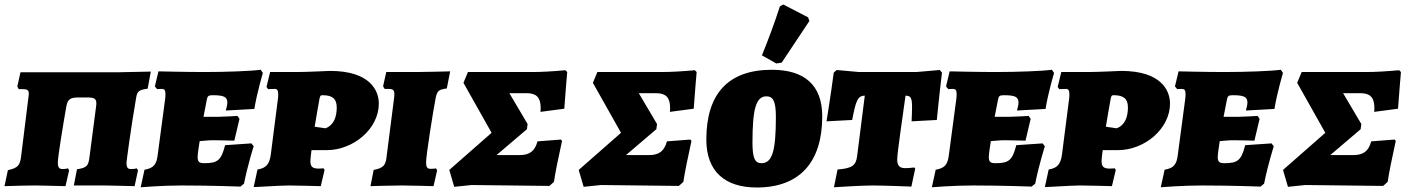

<svg xmlns="http://www.w3.org/2000/svg" viewBox="-33 -824 6271 853"><path d="M-13 3C45 1 99 0 125 0C147 0 211 2 258 3L274 -67L269 -76C262 -74 254 -73 245 -73C230 -73 224 -80 224 -102C224 -128 246 -262 262 -353C268 -384 281 -391 315 -391H353C384 -391 395 -387 395 -365C395 -361 395 -357 394 -352L365 -130C360 -87 354 -79 309 -72L295 0H429C451 0 517 2 565 3L580 -67L575 -76C569 -74 558 -73 549 -73C535 -73 529 -79 529 -102C529 -104 545 -234 572 -391C577 -419 585 -425 623 -430L637 -506C554 -504 511 -503 495 -503H190H58L44 -440L50 -428H70C88 -428 95 -423 95 -408C95 -403 94 -397 93 -389L61 -131C56 -89 47 -78 2 -68Z M845 -127C845 -143 852 -181 854 -197C869 -198 892 -201 915 -201C950 -201 1008 -199 1008 -199L1031 -296L1022 -309C1022 -309 958 -305 935 -305H871L886 -382C889 -397 893 -401 911 -401C961 -401 977 -394 977 -368C977 -356 970 -333 970 -333L1097 -340C1109 -414 1135 -500 1135 -500L1125 -514C1080 -508 969 -504 873 -504C795 -504 671 -507 671 -507L655 -440L665 -428C665 -428 676 -429 685 -429C697 -429 702 -424 702 -407C702 -402 702 -395 701 -387L668 -139C663 -92 649 -77 609 -70L592 8C592 8 687 0 775 0C908 0 1035 5 1035 5L1051 -8C1069 -97 1094 -174 1094 -174L1084 -187L967 -179C950 -112 934 -99 875 -99C853 -99 845 -104 845 -127Z M1167 -504 1151 -438 1158 -428C1158 -428 1175 -429 1188 -429C1198 -429 1203 -423 1203 -405C1203 -400 1203 -394 1202 -387L1170 -137C1164 -94 1149 -77 1111 -71L1094 7C1094 8 1214 0 1250 0C1286 0 1392 3 1392 3L1409 -69C1408 -72 1406 -73 1405 -76C1405 -76 1392 -75 1382 -75C1355 -75 1346 -84 1346 -108C1346 -115 1347 -123 1348 -133L1351 -157H1419C1536 -157 1650 -251 1650 -364C1650 -420 1613 -509 1433 -509C1433 -509 1326 -504 1287 -504ZM1413 -254 1365 -261C1372 -306 1380 -348 1386 -383C1389 -399 1391 -401 1400 -401C1444 -401 1463 -385 1463 -347C1463 -304 1450 -268 1413 -254Z M1903 -391C1910 -420 1915 -426 1952 -431L1967 -507C1967 -507 1853 -504 1819 -504H1683L1669 -441C1671 -437 1673 -433 1676 -429H1694C1712 -429 1719 -424 1719 -406C1719 -401 1719 -396 1718 -390L1685 -132C1681 -89 1671 -78 1627 -69L1613 3C1613 3 1701 0 1754 0C1788 0 1893 3 1893 3L1909 -67L1904 -76C1904 -76 1896 -74 1880 -74C1866 -74 1860 -80 1860 -103C1860 -134 1891 -330 1903 -391Z M2464 -198 2459 -204 2355 -196C2343 -153 2321 -135 2275 -135H2173L2308 -250L2311 -273L2230 -410H2307C2350 -410 2369 -391 2369 -345C2369 -339 2369 -333 2368 -327L2474 -341C2481 -428 2484 -477 2487 -504L2479 -512C2423 -507 2375 -504 2329 -504H2046L2026 -456L2151 -234L1963 -69L1985 6L2062 -2L2408 2L2428 -16C2433 -52 2448 -126 2464 -198Z M3039 -198 3034 -204 2930 -196C2918 -153 2896 -135 2850 -135H2748L2883 -250L2886 -273L2805 -410H2882C2925 -410 2944 -391 2944 -345C2944 -339 2944 -333 2943 -327L3049 -341C3056 -428 3059 -477 3062 -504L3054 -512C2998 -507 2950 -504 2904 -504H2621L2601 -456L2726 -234L2538 -69L2560 6L2637 -2L2983 2L3003 -16C3008 -52 3023 -126 3039 -198Z M3563 -731 3557 -747 3447 -804 3432 -796C3408 -722 3381 -649 3352 -578L3416 -542L3440 -546ZM3329 9C3521 9 3620 -105 3620 -307C3620 -447 3540 -514 3396 -514C3201 -514 3105 -406 3105 -204C3105 -62 3188 9 3329 9ZM3350 -99C3321 -99 3310 -121 3310 -191C3310 -341 3326 -396 3372 -396C3402 -396 3414 -374 3414 -304C3414 -154 3398 -99 3350 -99Z M3809 -399 3775 -131C3770 -89 3753 -76 3688 -71L3672 8C3672 8 3791 0 3845 0C3893 0 4016 5 4016 5L4033 -75L4029 -80C4029 -80 4007 -77 3988 -77C3964 -77 3953 -88 3953 -116C3953 -144 3979 -319 3990 -399C4013 -399 4019 -389 4019 -349C4019 -333 4018 -312 4017 -285L4129 -291C4129 -291 4140 -405 4152 -501L4142 -513L4038 -504H3784L3684 -513L3671 -501C3659 -408 3639 -285 3639 -285L3753 -291C3769 -375 3777 -399 3809 -399Z M4360 -127C4360 -143 4367 -181 4369 -197C4384 -198 4407 -201 4430 -201C4465 -201 4523 -199 4523 -199L4546 -296L4537 -309C4537 -309 4473 -305 4450 -305H4386L4401 -382C4404 -397 4408 -401 4426 -401C4476 -401 4492 -394 4492 -368C4492 -356 4485 -333 4485 -333L4612 -340C4624 -414 4650 -500 4650 -500L4640 -514C4595 -508 4484 -504 4388 -504C4310 -504 4186 -507 4186 -507L4170 -440L4180 -428C4180 -428 4191 -429 4200 -429C4212 -429 4217 -424 4217 -407C4217 -402 4217 -395 4216 -387L4183 -139C4178 -92 4164 -77 4124 -70L4107 8C4107 8 4202 0 4290 0C4423 0 4550 5 4550 5L4566 -8C4584 -97 4609 -174 4609 -174L4599 -187L4482 -179C4465 -112 4449 -99 4390 -99C4368 -99 4360 -104 4360 -127Z M4682 -504 4666 -438 4673 -428C4673 -428 4690 -429 4703 -429C4713 -429 4718 -423 4718 -405C4718 -400 4718 -394 4717 -387L4685 -137C4679 -94 4664 -77 4626 -71L4609 7C4609 8 4729 0 4765 0C4801 0 4907 3 4907 3L4924 -69C4923 -72 4921 -73 4920 -76C4920 -76 4907 -75 4897 -75C4870 -75 4861 -84 4861 -108C4861 -115 4862 -123 4863 -133L4866 -157H4934C5051 -157 5165 -251 5165 -364C5165 -420 5128 -509 4948 -509C4948 -509 4841 -504 4802 -504ZM4928 -254 4880 -261C4887 -306 4895 -348 4901 -383C4904 -399 4906 -401 4915 -401C4959 -401 4978 -385 4978 -347C4978 -304 4965 -268 4928 -254Z M5377 -127C5377 -143 5384 -181 5386 -197C5401 -198 5424 -201 5447 -201C5482 -201 5540 -199 5540 -199L5563 -296L5554 -309C5554 -309 5490 -305 5467 -305H5403L5418 -382C5421 -397 5425 -401 5443 -401C5493 -401 5509 -394 5509 -368C5509 -356 5502 -333 5502 -333L5629 -340C5641 -414 5667 -500 5667 -500L5657 -514C5612 -508 5501 -504 5405 -504C5327 -504 5203 -507 5203 -507L5187 -440L5197 -428C5197 -428 5208 -429 5217 -429C5229 -429 5234 -424 5234 -407C5234 -402 5234 -395 5233 -387L5200 -139C5195 -92 5181 -77 5141 -70L5124 8C5124 8 5219 0 5307 0C5440 0 5567 5 5567 5L5583 -8C5601 -97 5626 -174 5626 -174L5616 -187L5499 -179C5482 -112 5466 -99 5407 -99C5385 -99 5377 -104 5377 -127Z M6168 -198 6163 -204 6059 -196C6047 -153 6025 -135 5979 -135H5877L6012 -250L6015 -273L5934 -410H6011C6054 -410 6073 -391 6073 -345C6073 -339 6073 -333 6072 -327L6178 -341C6185 -428 6188 -477 6191 -504L6183 -512C6127 -507 6079 -504 6033 -504H5750L5730 -456L5855 -234L5667 -69L5689 6L5766 -2L6112 2L6132 -16C6137 -52 6152 -126 6168 -198Z"/></svg>

Font: Alegreya SC Black
Style: Italic
Weight: 900
Italic angle: -7°
Designer: Juan Pablo del Peral
Foundry: Huerta Tipografica
Version: Version 2.007;PS 002.007;hotconv 1.0.88;makeotf.lib2.5.64775